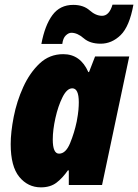

<svg xmlns="http://www.w3.org/2000/svg" viewBox="-20 -796 594 826"><path d="M248 -607Q251 -632 263 -643.5Q275 -655 287 -655Q313 -655 340 -631.5Q367 -608 413 -608Q461 -608 499 -645Q537 -682 554 -776H464Q450 -728 419 -728Q392 -728 365.5 -751.5Q339 -775 295 -775Q238 -775 205.5 -731Q173 -687 158 -607ZM207 -196Q207 -237 218.5 -288.5Q230 -340 249 -378Q268 -416 291 -416Q319 -416 319 -356Q319 -342 317.5 -323.5Q316 -305 310 -273Q300 -225 281.5 -180Q263 -135 234 -135Q207 -135 207 -196ZM272 -63H276V0H419L536 -553H389L363 -486H360Q326 -563 252 -563Q193 -563 150.5 -523Q108 -483 80 -421.5Q52 -360 39 -293.5Q26 -227 26 -176Q26 -80 63 -35Q100 10 156 10Q197 10 223.5 -10.5Q250 -31 272 -63Z"/></svg>

Font: Noto Sans Display SemiCondensed Black
Style: Italic
Weight: 900
Width: 4
Designer: Monotype Design team
Foundry: Monotype Imaging Inc.
Version: 1.000